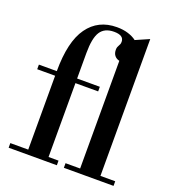

<svg xmlns="http://www.w3.org/2000/svg" viewBox="-139 -871 878 977"><g transform="rotate(20 300.5 -383.0)"><path d="M318 -25H397V-608Q380 -612 370.5 -624Q361 -636 361 -655Q361 -664 363 -669.5Q365 -675 368 -680Q371 -685 373 -690Q375 -695 375 -703Q375 -738 322 -738Q271 -738 248.5 -703.5Q226 -669 226 -588V-450H349V-425H226V-25H280V0H19V-25H116V-425H19V-450H116Q116 -610 171.5 -687.5Q227 -765 328 -765Q362 -765 389 -756.5Q416 -748 434 -734L507 -766V-25H587V0H318Z"/></g></svg>

Font: Libre Bodoni
Style: Regular
Weight: 400
Designer: Pablo Impallari, Rodrigo Fuenzalida
Foundry: Pablo Impallari, Rodrigo Fuenzalida
Version: Version 1.001; ttfautohint (v1.5.65-e2d9)